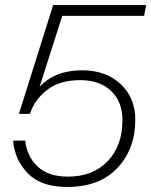

<svg xmlns="http://www.w3.org/2000/svg" viewBox="-20 -732 600 762"><path d="M246 10Q143 10 90.5 -44Q38 -98 32 -174H80Q87 -111 129.5 -71Q172 -31 249 -31Q349 -31 407.5 -92.5Q466 -154 466 -255Q466 -329 420.5 -371.5Q375 -414 299 -414Q216 -414 166 -374.5Q116 -335 99 -280H55L191 -712H560L552 -669H227L137 -387Q198 -453 306 -453Q400 -453 458.5 -398.5Q517 -344 517 -257Q517 -141 446 -65.5Q375 10 246 10Z"/></svg>

Font: Creato Display Light
Style: Italic
Weight: 300
Italic angle: -10°
Version: Version 1.000